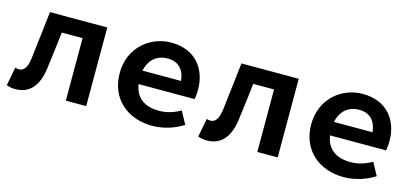

<svg xmlns="http://www.w3.org/2000/svg" viewBox="-55 -966 2910 1356"><g transform="rotate(15 1400.0 -287.5)"><path d="M21 2C41 10 60 14 85 14C189 14 248 -55 266 -183C279 -274 289 -367 300 -457H452V0H601V-575H182C168 -458 156 -341 141 -224C132 -155 108 -128 75 -128C64 -128 55 -130 47 -133Z M1334 -315C1334 -473 1239 -589 1066 -589C914 -589 769 -476 769 -287C769 -97 909 14 1085 14C1166 14 1248 -12 1311 -53L1261 -145C1209 -116 1161 -101 1104 -101C1002 -101 933 -147 918 -246H1328C1330 -259 1334 -287 1334 -315ZM1071 -474C1147 -474 1193 -430 1202 -345H920C938 -430 995 -474 1071 -474Z M1421 2C1441 10 1460 14 1485 14C1589 14 1648 -55 1666 -183C1679 -274 1689 -367 1700 -457H1852V0H2001V-575H1582C1568 -458 1556 -341 1541 -224C1532 -155 1508 -128 1475 -128C1464 -128 1455 -130 1447 -133Z M2734 -315C2734 -473 2639 -589 2466 -589C2314 -589 2169 -476 2169 -287C2169 -97 2309 14 2485 14C2566 14 2648 -12 2711 -53L2661 -145C2609 -116 2561 -101 2504 -101C2402 -101 2333 -147 2318 -246H2728C2730 -259 2734 -287 2734 -315ZM2471 -474C2547 -474 2593 -430 2602 -345H2320C2338 -430 2395 -474 2471 -474Z"/></g></svg>

Font: Kawkab Mono
Style: Bold
Weight: 700
Monospace: yes
Designer: Abdullah Arif
Foundry: Abdullah Arif
Version: Version 1.000;PS 000.500;hotconv 1.0.88;makeotf.lib2.5.64775